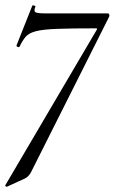

<svg xmlns="http://www.w3.org/2000/svg" viewBox="-30 -437 439 732"><path d="M-4 275Q-6 276 -8.5 273Q-11 270 -9 268L338 -322Q343 -329 336 -329Q242 -329 188 -327Q134 -325 107 -318Q80 -311 68 -297Q56 -283 45 -260Q44 -256 38 -258Q32 -260 33 -264L93 -415Q94 -418 100 -416Q106 -414 105 -412Q98 -395 105 -390.5Q112 -386 142 -386Q156 -386 184 -386Q212 -386 247 -386Q282 -386 317.5 -386Q353 -386 381 -386Q385 -386 386.5 -381.5Q388 -377 386 -373L88 220Q79 237 64 244Z"/></svg>

Font: Cormorant Garamond Light Medium
Style: Italic
Weight: 500
Italic angle: -10°
Version: Version 4.001